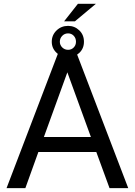

<svg xmlns="http://www.w3.org/2000/svg" viewBox="-20 -967 692 987"><path d="M13.7 0ZM475.1 -185.5H177.2L110.4 0H13.7L285.2 -710.9H367.2L639.2 0H543ZM205.6 -262.7H447.3L326.2 -595.2ZM380.4 -947.3H472.7L365.2 -857.4H309.6ZM246.1 -752.4Q246.1 -786.6 270.5 -810.3Q294.9 -834 330.1 -834Q363.3 -834 387.5 -811Q411.6 -788.1 411.6 -752.4Q411.6 -717.8 387.9 -695.3Q364.3 -672.9 330.1 -672.9Q294.9 -672.9 270.5 -695.8Q246.1 -718.8 246.1 -752.4ZM287.6 -752.4Q287.6 -735.4 300 -723.1Q312.5 -710.9 330.1 -710.9Q347.2 -710.9 358.9 -722.9Q370.6 -734.9 370.6 -752.4Q370.6 -771 358.9 -783.2Q347.2 -795.4 330.1 -795.4Q312 -795.4 299.8 -782.7Q287.6 -770 287.6 -752.4Z"/></svg>

Font: Roboto
Style: Regular
Weight: 400
Designer: Google
Version: Version 2.134; 2016; ttfautohint (v1.6)